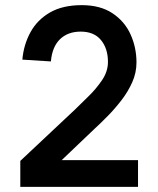

<svg xmlns="http://www.w3.org/2000/svg" viewBox="-20 -727 613 747"><path d="M178 -488 67 -495Q72 -553 98.5 -601.5Q125 -650 174.5 -678.5Q224 -707 298 -707Q370 -707 417.5 -675.5Q465 -644 488 -593Q511 -542 511 -484Q511 -444 494.5 -407Q478 -370 452.5 -337Q427 -304 399 -275.5Q371 -247 348 -226L220 -104H517V0H59V-101L273 -302Q294 -323 324 -352Q354 -381 377 -415Q400 -449 400 -486Q400 -538 373 -571Q346 -604 294 -604Q244 -604 213.5 -574.5Q183 -545 178 -488Z"/></svg>

Font: Haskoy SemiBold
Style: Regular
Weight: 600
Designer: Ertekin Erdin
Foundry: Ertekin Erdin
Version: Version 1.500; ttfautohint (v1.8.3)